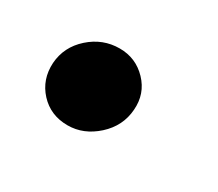

<svg xmlns="http://www.w3.org/2000/svg" viewBox="-50 -250 397 350"><g transform="rotate(30 149.0 -75.5)"><path d="M110.1 9.2Q74.2 9.2 51.3 -15.6Q28.4 -40.5 30.5 -76Q33 -111.2 60.2 -135.5Q87.4 -159.8 122.9 -159.8Q157 -159.8 180.4 -135.3Q203.8 -110.8 201 -76Q198.5 -40.5 171 -15.6Q143.5 9.2 110.1 9.2Z"/></g></svg>

Font: Inter UI
Style: Bold Italic
Weight: 700
Italic angle: 9.39999°
Designer: Rasmus Andersson
Foundry: rsms
Version: 3.2;8d6f07862